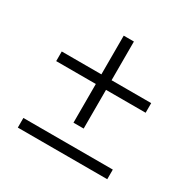

<svg xmlns="http://www.w3.org/2000/svg" viewBox="-141 -759 896 898"><g transform="rotate(30 306.5 -310.0)"><path d="M65 -359H279V-150H334V-359H548V-411H334V-620H279V-411H65ZM65 0H548V-52H65Z"/></g></svg>

Font: Jost Light
Style: Regular
Weight: 300
Version: Version 3.710